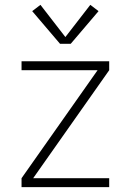

<svg xmlns="http://www.w3.org/2000/svg" viewBox="-20 -773 540 793"><path d="M69 0V-37L383 -483H69V-520H431V-483L117 -37H431V0ZM228 -592 113 -727 147 -753 250 -620 353 -753 387 -727 272 -592Z"/></svg>

Font: Zed Sans Extralight
Style: Regular
Weight: 200
Designer: Belleve Invis
Foundry: Belleve Invis
Version: Version 1.0.0; ttfautohint (v1.8.4)